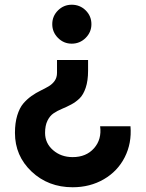

<svg xmlns="http://www.w3.org/2000/svg" viewBox="-20 -537 614 809"><path d="M282.2 -517.1Q316.9 -517.1 341.1 -493.2Q365.2 -469.2 365.2 -435.1Q365.2 -401.4 340.8 -377.2Q316.4 -353 282.2 -353Q248.5 -353 224.4 -377.2Q200.2 -401.4 200.2 -435.1Q200.2 -469.2 224.4 -493.2Q248.5 -517.1 282.2 -517.1ZM351.1 -284.2V-238.8Q351.1 -196.8 341.1 -167.2Q331.1 -137.7 315.2 -122.3Q299.3 -106.9 280 -96.7Q260.7 -86.4 241.2 -78.4Q221.7 -70.3 205.8 -59.6Q189.9 -48.8 179.9 -28.3Q169.9 -7.8 169.9 22.9Q169.9 66.4 203.6 95.7Q237.3 125 286.1 125Q343.3 125 376.2 87.6Q409.2 50.3 401.9 -4.9H529.8Q535.6 66.4 505.6 125.5Q475.6 184.6 417.5 218.3Q359.4 252 286.1 252Q183.1 252 113 185.8Q43 119.6 43 22.9Q43 -19 52.7 -50.8Q62.5 -82.5 78.1 -100.8Q93.8 -119.1 112.8 -132.6Q131.8 -146 150.6 -155Q169.4 -164.1 185.1 -173.3Q200.7 -182.6 210.4 -196.5Q220.2 -210.4 220.2 -230V-284.2Z"/></svg>

Font: Orkney
Style: Bold
Weight: 700
Designer: Samuel Oakes and Alfredo Marco Pradil
Foundry: Alfredo Marco Pradil
Version: 1.0